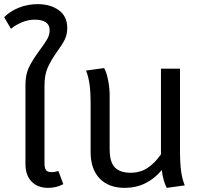

<svg xmlns="http://www.w3.org/2000/svg" viewBox="-36 -896 984 928"><path d="M246 -70 270 -6Q237 12 197 12Q146 12 116.5 -18.5Q87 -49 87 -104V-487Q87 -537 105 -573Q123 -609 157 -655Q181 -687 192.5 -707.5Q204 -728 204 -750Q204 -801 130 -801Q100 -801 69.5 -788Q39 -775 17 -757L-16 -813Q13 -842 55.5 -859Q98 -876 146 -876Q208 -876 248.5 -846.5Q289 -817 289 -761Q289 -730 277.5 -706Q266 -682 241 -648Q210 -604 194.5 -569Q179 -534 179 -482V-106Q179 -84 186.5 -74Q194 -64 212 -64Q231 -64 246 -70Z M770 12Q763 0 756 -23Q749 -46 746 -74Q712 -33 667 -10.5Q622 12 567 12Q489 12 445.5 -33.5Q402 -79 402 -160V-392Q402 -454 396.5 -490.5Q391 -527 380 -555L467 -567Q477 -552 485 -516Q493 -480 494 -442V-175Q494 -112 519.5 -86.5Q545 -61 595 -61Q641 -61 676 -83.5Q711 -106 742 -150V-564H834V-172Q834 -105 839.5 -67Q845 -29 857 0Z"/></svg>

Font: FiraGOUPP
Style: Medium
Weight: 400
Designer: bBox Type
Foundry: bBox Type GmbH
Version: Version 1.001